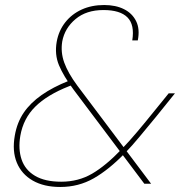

<svg xmlns="http://www.w3.org/2000/svg" viewBox="-20 -732 718 765"><path d="M555 0 273 -375Q233 -429 215 -472Q197 -515 206 -566Q214 -610 240 -643Q266 -676 305.5 -694Q345 -712 395 -712Q441 -712 474 -695.5Q507 -679 522.5 -647.5Q538 -616 529 -571H507Q517 -633 488 -662.5Q459 -692 392 -692Q324 -692 281 -656Q238 -620 228 -567Q221 -524 236 -482.5Q251 -441 288 -391L582 0ZM220 13Q155 13 110.5 -12.5Q66 -38 47 -84Q28 -130 39 -192Q48 -244 74.5 -283Q101 -322 146 -353.5Q191 -385 254 -410L264 -414L280 -398L254 -388Q168 -354 120.5 -307Q73 -260 61 -191Q52 -138 66 -96.5Q80 -55 119.5 -31.5Q159 -8 224 -8Q292 -8 347 -40Q402 -72 465 -138Q494 -168 526.5 -206.5Q559 -245 596 -291L652 -360H677L602 -267Q568 -226 537.5 -189Q507 -152 478 -122Q414 -56 353.5 -21.5Q293 13 220 13Z"/></svg>

Font: DM Sans 17pt Thin
Style: Italic
Weight: 250
Italic angle: -10°
Version: Version 4.004;gftools[0.9.30]